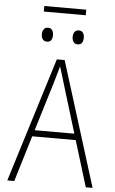

<svg xmlns="http://www.w3.org/2000/svg" viewBox="-65 -1056 660 1099"><g transform="rotate(5 265.0 -506.5)"><path d="M20 0 242 -715H287L510 0H471L390 -264H140L60 0ZM238 -585 151 -300H379L292 -585Q286 -607 278.5 -630Q271 -653 264 -677Q258 -654 251 -630.5Q244 -607 238 -585ZM353 -811Q337 -811 329 -822.5Q321 -834 321 -851Q321 -869 329 -880Q337 -891 353 -891Q370 -891 377.5 -880Q385 -869 385 -851Q385 -833 377.5 -822Q370 -811 353 -811ZM176 -811Q160 -811 152 -822.5Q144 -834 144 -851Q144 -868 152 -879.5Q160 -891 176 -891Q193 -891 200.5 -879.5Q208 -868 208 -851Q208 -833 200.5 -822Q193 -811 176 -811ZM144 -981V-1013H385V-981Z"/></g></svg>

Font: Noto Sans Mono Condensed ExtraLight
Style: Regular
Weight: 200
Width: 3
Designer: Monotype Design Team
Foundry: Monotype Imaging Inc.
Version: Version 2.014; ttfautohint (v1.8.4.7-5d5b)